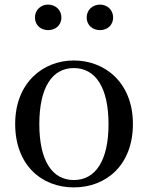

<svg xmlns="http://www.w3.org/2000/svg" viewBox="-20 -800 644 835"><path d="M301 15C441 15 558 -81 558 -261C558 -441 436 -537 301 -537C167 -537 46 -440 46 -261C46 -82 161 15 301 15ZM301 -17C207 -17 151 -101 151 -260C151 -420 207 -504 301 -504C395 -504 452 -420 452 -260C452 -101 395 -17 301 -17ZM189 -669C220 -669 247 -689 247 -724C247 -758 220 -780 189 -780C159 -780 132 -758 132 -724C132 -689 159 -669 189 -669ZM415 -669C445 -669 472 -689 472 -724C472 -758 445 -780 415 -780C384 -780 357 -758 357 -724C357 -689 384 -669 415 -669Z"/></svg>

Font: Source Han Serif CN Medium
Style: Regular
Weight: 500
Designer: Ryoko NISHIZUKA 西塚涼子 (kana & ideographs); Frank Grießhammer (Latin, Greek & Cyrillic); Wenlong ZHANG 张文龙 (bopomofo); San
Foundry: Adobe
Version: Version 2.002;hotconv 1.1.0;makeotfexe 2.6.0